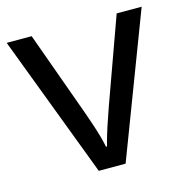

<svg xmlns="http://www.w3.org/2000/svg" viewBox="-85 -617 678 698"><g transform="rotate(-15 254.0 -268.0)"><path d="M203 0 0 -536H94L208 -220Q216 -198 225 -171Q234 -144 241 -119.5Q248 -95 251 -78H255Q259 -95 266.5 -120Q274 -145 283.5 -172Q293 -199 300 -220L414 -536H508L304 0Z"/></g></svg>

Font: Noto Sans Linear A
Style: Regular
Weight: 400
Designer: Monotype Design Team
Foundry: Monotype Imaging Inc.
Version: Version 2.002; ttfautohint (v1.8.4.7-5d5b)